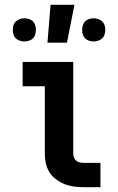

<svg xmlns="http://www.w3.org/2000/svg" viewBox="-20 -777 490 797"><path d="M329 0Q309 0 288.5 -2.5Q268 -5 249 -12.5Q230 -20 213.5 -32Q197 -44 186 -61Q175 -78 170.5 -98Q166 -118 166 -139V-419H74V-520H284V-139Q284 -130 287.5 -122Q291 -114 297.5 -109Q304 -104 312.5 -102.5Q321 -101 329 -101H397V0ZM369 -605Q359 -605 349.5 -608Q340 -611 333.5 -617.5Q327 -624 324 -633.5Q321 -643 321 -653Q321 -663 324 -672.5Q327 -682 333.5 -688.5Q340 -695 349.5 -698Q359 -701 369 -701Q378 -701 387.5 -698Q397 -695 404 -688.5Q411 -682 414 -672.5Q417 -663 417 -653Q417 -643 414 -633.5Q411 -624 404 -617.5Q397 -611 387.5 -608Q378 -605 369 -605ZM81 -605Q72 -605 62.5 -608Q53 -611 46 -617.5Q39 -624 36 -633.5Q33 -643 33 -653Q33 -663 36 -672.5Q39 -682 46 -688.5Q53 -695 62.5 -698Q72 -701 81 -701Q91 -701 100.5 -698Q110 -695 116.5 -688.5Q123 -682 126 -672.5Q129 -663 129 -653Q129 -643 126 -633.5Q123 -624 116.5 -617.5Q110 -611 100.5 -608Q91 -605 81 -605ZM177 -600 190 -757H289L258 -600Z"/></svg>

Font: Iosevka Etoile
Style: Bold
Weight: 700
Designer: Belleve Invis
Foundry: Belleve Invis
Version: Version 28.1.0; ttfautohint (v1.8.4)